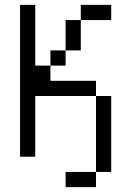

<svg xmlns="http://www.w3.org/2000/svg" viewBox="-20 -645 540 790"><path d="M437.5 -562.5V-625H312.5V-562.5H250Q250 -562.5 250 -437.5H187.5V-375H125Q125 -375 125 -625H62.5Q62.5 -625 62.5 0H125Q125 0 125 -250H375V62.5H250V125H375V62.5H437.5V-250H375V-312.5H187.5V-375H250V-437.5H312.5Q312.5 -437.5 312.5 -562.5Z"/></svg>

Font: Unifont
Style: Regular
Weight: 500
Version: Version 15.1.04